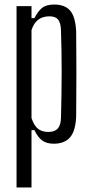

<svg xmlns="http://www.w3.org/2000/svg" viewBox="-20 -627 410 847"><path d="M53 200V-600H119V-547H132Q147 -577 165.5 -592Q184 -607 219 -607Q267 -607 290 -579.5Q313 -552 316 -488Q316 -454 316.5 -406.5Q317 -359 317 -306.5Q317 -254 316.5 -203.5Q316 -153 316 -112Q313 -48 288.5 -20.5Q264 7 217 7Q186 7 166.5 -7Q147 -21 132 -53H119V200ZM194 -45Q221 -45 234.5 -59.5Q248 -74 249 -107Q252 -217 252 -310.5Q252 -404 249 -493Q248 -526 236.5 -540.5Q225 -555 198 -555Q138 -555 119 -494V-106Q130 -73 147.5 -59Q165 -45 194 -45Z"/></svg>

Font: Big Shoulders Display
Style: Regular
Weight: 400
Designer: Patric King
Foundry: XO Type Co
Version: Version 1.000; ttfautohint (v1.8.2)